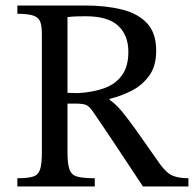

<svg xmlns="http://www.w3.org/2000/svg" viewBox="-20 -677 704 697"><path d="M324 0H43V-30Q81 -30 100 -36Q119 -42 125.5 -62Q132 -82 132 -124V-553Q132 -581 126.5 -597Q121 -613 102 -620Q83 -627 43 -627V-657H289Q364 -657 422.5 -642.5Q481 -628 514 -592.5Q547 -557 547 -493Q547 -437 521.5 -402Q496 -367 457.5 -347.5Q419 -328 378 -318V-314Q395 -304 416.5 -279.5Q438 -255 472 -207.5Q506 -160 561 -81Q585 -48 607.5 -39Q630 -30 664 -30V0H499Q458 -62 430.5 -103.5Q403 -145 384 -173.5Q365 -202 350 -224Q335 -246 320 -268Q305 -291 292.5 -296Q280 -301 253 -301H225V-124Q225 -83 232 -62.5Q239 -42 260 -36Q281 -30 324 -30ZM225 -340 263 -339Q318 -342 359 -357Q400 -372 423 -404Q446 -436 446 -489Q446 -549 409 -583.5Q372 -618 291 -618Q275 -618 258 -617.5Q241 -617 225 -615Z"/></svg>

Font: STIX Two Text
Style: Regular
Weight: 400
Designer: Ross Mills, John Hudson & Paul Hanslow, Tiro Typeworks Ltd; with prior portions MicroPress Inc., and Coen Hoffman.
Foundry: Tiro Typeworks Ltd
Version: Version 2.13 b171